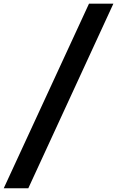

<svg xmlns="http://www.w3.org/2000/svg" viewBox="-20 -879 626 1026"><path d="M455.6 -859.4H585.9L131.3 127H0Z"/></svg>

Font: Consola Mono
Style: Bold
Weight: 700
Monospace: yes
Designer: Wojciech Kalinowski "wmk69" (wmk69@o2.pl)
Foundry: Wojciech Kalinowski "wmk69" (wmk69@o2.pl)
Version: Version 2.1.0